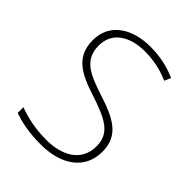

<svg xmlns="http://www.w3.org/2000/svg" viewBox="-208 -837 960 960"><g transform="rotate(45 272.0 -357.0)"><path d="M492 -182C492 -299 410 -338 283 -379C177 -414 103 -444 103 -545C103 -643 186 -688 288 -688C343 -688 400 -678 459 -652L474 -686C416 -712 356 -724 290 -724C163 -724 63 -662 63 -544C63 -426 142 -386 259 -348C383 -307 452 -275 452 -181C452 -75 363 -26 252 -26C172 -26 107 -41 55 -61V-20C102 -4 160 10 249 10C385 10 492 -54 492 -182Z"/></g></svg>

Font: Noto Sans Telugu ExtraLight
Style: Regular
Weight: 200
Designer: Jelle Bosma - Monotype Design Team
Foundry: Monotype Imaging Inc.
Version: Version 2.005